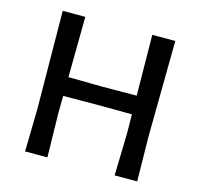

<svg xmlns="http://www.w3.org/2000/svg" viewBox="-96 -745 881 847"><g transform="rotate(15 344.5 -321.0)"><path d="M192 -642 189 -366 346 -364 501 -365 498 -642H603L598 -202L601 0H498L503 -193L502 -280L338 -281L188 -280L187 -202L191 0H89L93 -193L89 -642Z"/></g></svg>

Font: Alegreya Sans Medium
Style: Regular
Weight: 500
Designer: Juan Pablo del Peral
Foundry: Huerta Tipografica
Version: Version 2.007